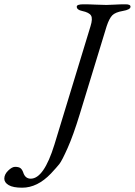

<svg xmlns="http://www.w3.org/2000/svg" viewBox="-153 -673 627 893"><path d="M-10 158Q51 158 100 0L268 -551Q279 -586 270.5 -600.5Q262 -615 229 -622Q204 -627 204 -642Q204 -653 235 -653Q261 -653 291 -651.5Q321 -650 342 -650Q357 -650 380.5 -651.5Q404 -653 431 -653Q454 -653 454 -642Q454 -628 418 -622Q383 -616 369 -601.5Q355 -587 343 -551L218 -142Q188 -44 161.5 15.5Q135 75 123 90Q111 105 84 134Q21 200 -50 200Q-92 200 -112.5 188Q-133 176 -133 158Q-133 138 -115 120.5Q-97 103 -83 103Q-66 103 -58 109Q-50 115 -45 129Q-36 158 -10 158Z"/></svg>

Font: EB Garamond 12
Style: Italic
Weight: 400
Italic angle: -17°
Version: Version 0.016; ttfautohint (v1.8.4)